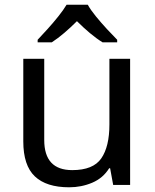

<svg xmlns="http://www.w3.org/2000/svg" viewBox="-20 -786 658 816"><path d="M533 -536V0H461L448 -71H444Q418 -29 372 -9.5Q326 10 274 10Q177 10 128 -36.5Q79 -83 79 -185V-536H168V-191Q168 -63 287 -63Q376 -63 410.5 -113Q445 -163 445 -257V-536ZM353 -766Q365 -744 387.5 -716.5Q410 -689 434.5 -662.5Q459 -636 478 -617V-606H416Q390 -622 362 -645.5Q334 -669 307 -696Q280 -669 253 -646Q226 -623 200 -606H140V-617Q159 -637 182.5 -663Q206 -689 228 -716.5Q250 -744 263 -766Z"/></svg>

Font: Noto Sans Chakma
Style: Regular
Weight: 400
Designer: Zachary Quinn Scheuren - Monotype Design Team
Foundry: Monotype Imaging Inc.
Version: Version 2.003; ttfautohint (v1.8.4.7-5d5b)